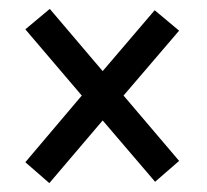

<svg xmlns="http://www.w3.org/2000/svg" viewBox="-20 -575 465 432"><path d="M91 -163 211 -304 329 -166 383 -213 258 -360 383 -506 328 -552 211 -415 92 -555 37 -509 164 -360 37 -210Z"/></svg>

Font: Noto Serif Ethiopic ExtraCondensed Black
Style: Regular
Weight: 900
Width: 2
Designer: Monotype Design Team
Foundry: Monotype Imaging Inc.
Version: Version 2.102